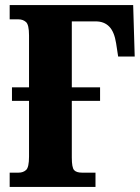

<svg xmlns="http://www.w3.org/2000/svg" viewBox="-20 -734 551 754"><path d="M18 0V-56H53Q71 -56 82.5 -66.5Q94 -77 94 -119V-338H27V-391H94V-595Q94 -637 82 -647.5Q70 -658 53 -658H18V-714H503L509 -512H444L436 -564Q429 -609 409 -629.5Q389 -650 356 -650H262V-391H373V-338H262V-115Q262 -76 271 -66Q280 -56 302 -56H355V0Z"/></svg>

Font: Noto Serif ExtraCondensed Black
Style: Regular
Weight: 900
Width: 2
Designer: Monotype Design Team
Foundry: Monotype Imaging Inc.
Version: Version 2.015; ttfautohint (v1.8.4.7-5d5b)